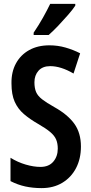

<svg xmlns="http://www.w3.org/2000/svg" viewBox="-20 -957 469 987"><path d="M396 -204Q396 -141 371 -93Q346 -45 300.5 -17.5Q255 10 194 10Q149 10 110 1.5Q71 -7 34 -26V-146Q71 -123 112 -111Q153 -99 188 -99Q231 -99 254 -126Q277 -153 277 -193Q277 -220 268.5 -240Q260 -260 238 -278.5Q216 -297 176 -320Q134 -344 103 -370.5Q72 -397 55.5 -434Q39 -471 39 -528Q38 -587 62 -631Q86 -675 130 -699.5Q174 -724 234 -724Q277 -724 317 -712.5Q357 -701 392 -683L358 -579Q293 -617 238 -617Q199 -617 178 -593.5Q157 -570 157 -534Q157 -504 165.5 -484Q174 -464 196.5 -446.5Q219 -429 260 -406Q328 -368 362 -321Q396 -274 396 -204ZM367 -928Q354 -908 330 -880.5Q306 -853 279.5 -825Q253 -797 230 -777H153V-789Q180 -829 201 -866.5Q222 -904 238 -937H367Z"/></svg>

Font: Noto Sans Lao ExtraCondensed SemiBold
Style: Regular
Weight: 600
Width: 2
Designer: Monotype Design Team
Foundry: Monotype Imaging Inc.
Version: Version 2.003; ttfautohint (v1.8.4.7-5d5b)